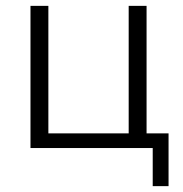

<svg xmlns="http://www.w3.org/2000/svg" viewBox="-20 -505 626 655"><path d="M501 130V0H84V-485H145V-50H419V-485H480V-50H555V130Z"/></svg>

Font: Nunito Sans Light
Style: Regular
Weight: 300
Designer: Vernon Adams
Foundry: Vernon Adams
Version: Version 3.101; ttfautohint (v1.8.4.7-5d5b);gftools[0.9.27]